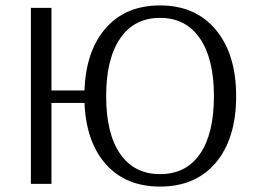

<svg xmlns="http://www.w3.org/2000/svg" viewBox="-20 -679 939 709"><path d="M571 10Q445 10 371.5 -72Q298 -154 292 -299H170V0H94V-650H170V-345H292Q297 -491 370.5 -575Q444 -659 571 -659Q702 -659 777 -569Q852 -479 852 -324Q852 -168 777.5 -79Q703 10 571 10ZM571 -36Q667 -36 718.5 -110.5Q770 -185 770 -324Q770 -462 718 -537.5Q666 -613 571 -613Q476 -613 424 -537.5Q372 -462 372 -324Q372 -185 424 -110.5Q476 -36 571 -36Z"/></svg>

Font: Arsenal
Style: Regular
Weight: 400
Designer: Andrij Shevchenko
Foundry: Stairsfor
Version: Version 2.001;PS 002.001;hotconv 1.0.88;makeotf.lib2.5.64775